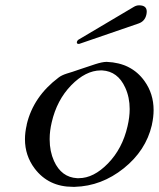

<svg xmlns="http://www.w3.org/2000/svg" viewBox="-20 -704 609 736"><path d="M284.7 -536.1Q283.7 -535.6 281.7 -535.6Q272.9 -535.6 274.9 -543.9Q275.9 -547.9 279.8 -551.3L492.2 -677.2Q502.4 -683.6 513.2 -683.6Q542.5 -683.6 542.5 -659.7Q542.5 -654.3 541 -647.5Q535.2 -622.1 510.7 -613.8ZM365.7 -434.1Q308.1 -433.6 252.9 -377Q197.8 -320.3 178.2 -234.9Q170.4 -201.7 170.4 -172.4Q170.4 -170.4 170.4 -168.9Q170.4 -124 187 -86.9Q215.3 -24.4 275.4 -21H282.2Q338.9 -21 394 -77.6Q449.2 -134.3 468.8 -219.7Q477.1 -254.9 477.1 -286.1Q477.1 -331.1 460 -368.2Q431.6 -430.7 371.6 -434.1ZM562 -224.1Q539.1 -126.5 454.1 -58.6Q369.1 9.3 267.1 12.2H259.3Q166 12.2 112.8 -58.1Q75.7 -107.4 75.7 -170.4Q75.7 -196.8 82.5 -225.6V-227.1Q107.9 -334 204.6 -406.7Q215.8 -415.5 235.8 -421.9Q255.9 -427.7 286.6 -438.5Q317.4 -449.2 345.2 -458Q372.6 -466.8 388.2 -466.8H389.6Q483.9 -462.9 533.7 -393.6Q568.8 -344.7 568.8 -282.2Q568.8 -255.9 562.5 -227.1Z"/></svg>

Font: Caudex
Style: Italic
Weight: 400
Italic angle: -13°
Version: Version 1.04